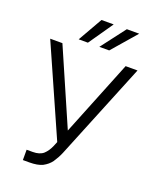

<svg xmlns="http://www.w3.org/2000/svg" viewBox="-170 -1041 947 1153"><g transform="rotate(20 303.5 -464.0)"><path d="M226 -75Q249 -96 264 -131L276 -160L24 -729H102L312 -247L506 -729H582L330 -110Q316 -77 295 -46Q276 -20 244 -3Q213 12 160 12H119V-54H158Q202 -54 226 -75ZM516 -940 381 -784H318L437 -940ZM353 -940 245 -784H186L275 -940Z"/></g></svg>

Font: Sinter Normal
Style: Regular
Weight: 350
Foundry: Adobe & rsms
Version: Version 1.000